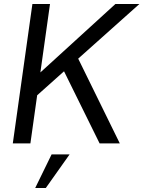

<svg xmlns="http://www.w3.org/2000/svg" viewBox="-20 -717 717 960"><path d="M145 -222 159 -334 557 -697H677ZM44 0 142 -697H230L132 0ZM478 0 293 -375 365 -436 579 0ZM156 223 238 55H328L209 223Z"/></svg>

Font: Hanken Grotesk
Style: Italic
Weight: 400
Italic angle: -8°
Designer: Alfredo Marco Pradil
Foundry: Hanken Design Co.
Version: Version 3.013